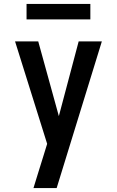

<svg xmlns="http://www.w3.org/2000/svg" viewBox="-20 -739 590 969"><path d="M149 210Q161 171 173 132Q185 93 197 55L218 -13L56 -530H173L277 -153L377 -530H494L266 210ZM436 -641H114V-719H436Z"/></svg>

Font: Lode Term
Style: Bold
Weight: 700
Monospace: yes
Designer: Belleve Invis
Foundry: Belleve Invis
Version: Version 29.2.0